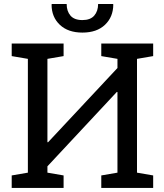

<svg xmlns="http://www.w3.org/2000/svg" viewBox="-20 -925 809 945"><path d="M37.6 0V-61.5L117.2 -75.2V-635.3L37.6 -648.9V-710.9H293V-648.9L213.4 -635.3V-225.6L216.3 -224.6L558.1 -590.3V-635.3L478.5 -648.9V-710.9H733.9V-648.9L654.3 -635.3V-75.2L733.9 -61.5V0H478.5V-61.5L558.1 -75.2V-471.7L555.2 -472.7L213.4 -106.4V-75.2L293 -61.5V0ZM385.7 -764.6Q314.9 -764.6 274.4 -803Q233.9 -841.3 233.9 -902.3L234.9 -905.3H308.1Q308.1 -870.1 326.9 -848.1Q345.7 -826.2 385.7 -826.2Q424.8 -826.2 443.8 -848.1Q462.9 -870.1 462.9 -905.3H536.6L537.6 -902.3Q537.1 -841.3 496.8 -803Q456.5 -764.6 385.7 -764.6Z"/></svg>

Font: Roboto Slab
Style: Regular
Weight: 400
Designer: Google
Version: Version 2.000; ttfautohint (v1.8.1.43-b0c9)